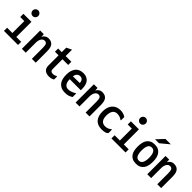

<svg xmlns="http://www.w3.org/2000/svg" viewBox="356 -2286 3789 3789"><g transform="rotate(45 2250.0 -392.0)"><path d="M315 -526V-104H451V-16H58V-104H205V-437H91V-526ZM173 -702Q173 -735 196 -758Q219 -781 251 -781Q283 -781 306 -758Q329 -735 329 -702Q329 -669 306 -646Q283 -623 251 -623Q219 -623 196 -646Q173 -669 173 -702Z M945 -16H837V-321Q837 -392 820.5 -420.5Q804 -449 763 -449Q742 -449 724.5 -438Q707 -427 694 -407Q681 -387 673.5 -359.5Q666 -332 666 -299V-16H558V-526H660L663 -458Q685 -498 717.5 -517Q750 -536 783 -536Q834 -536 865.5 -520Q897 -504 915 -475Q933 -446 939 -406.5Q945 -367 945 -319Z M1436 -121V-38Q1412 -21 1380.5 -13.5Q1349 -6 1320 -6Q1247 -6 1204 -41.5Q1161 -77 1161 -153V-437H1060V-526H1161V-652L1270 -704V-526H1429V-437H1270V-161Q1270 -97 1340 -97Q1365 -97 1385.5 -104.5Q1406 -112 1423 -121Z M1758 -449Q1672 -449 1652 -344L1845 -347Q1835 -449 1758 -449ZM1761 -537Q1812 -537 1849 -519.5Q1886 -502 1910.5 -471.5Q1935 -441 1946.5 -398.5Q1958 -356 1958 -307V-260H1649Q1649 -225 1655.5 -195Q1662 -165 1676.5 -143Q1691 -121 1714 -108Q1737 -95 1771 -95Q1787 -95 1807 -99Q1827 -103 1848 -109.5Q1869 -116 1889 -126Q1909 -136 1925 -148H1939V-52Q1902 -26 1862.5 -14.5Q1823 -3 1769 -3Q1707 -3 1663.5 -22.5Q1620 -42 1591.5 -78Q1563 -114 1550 -163.5Q1537 -213 1537 -273Q1537 -334 1550.5 -382.5Q1564 -431 1591.5 -465.5Q1619 -500 1661 -518.5Q1703 -537 1761 -537Z M2445 -16H2337V-321Q2337 -392 2320.5 -420.5Q2304 -449 2263 -449Q2242 -449 2224.5 -438Q2207 -427 2194 -407Q2181 -387 2173.5 -359.5Q2166 -332 2166 -299V-16H2058V-526H2160L2163 -458Q2185 -498 2217.5 -517Q2250 -536 2283 -536Q2334 -536 2365.5 -520Q2397 -504 2415 -475Q2433 -446 2439 -406.5Q2445 -367 2445 -319Z M2942 -144V-46Q2912 -17 2874 -10Q2836 -3 2795 -3Q2678 -3 2617.5 -71Q2557 -139 2557 -267Q2557 -328 2572 -377.5Q2587 -427 2617 -462.5Q2647 -498 2691 -517.5Q2735 -537 2794 -537Q2875 -537 2939 -494V-400H2925Q2897 -423 2862.5 -433Q2828 -443 2797 -443Q2761 -443 2736 -429Q2711 -415 2696 -391Q2681 -367 2674 -335.5Q2667 -304 2667 -268Q2667 -230 2673.5 -198Q2680 -166 2696 -143Q2712 -120 2737.5 -107.5Q2763 -95 2801 -95Q2832 -95 2866 -106.5Q2900 -118 2927 -144Z M3315 -526V-104H3451V-16H3058V-104H3205V-437H3091V-526ZM3173 -702Q3173 -735 3196 -758Q3219 -781 3251 -781Q3283 -781 3306 -758Q3329 -735 3329 -702Q3329 -669 3306 -646Q3283 -623 3251 -623Q3219 -623 3196 -646Q3173 -669 3173 -702Z M3751 -3Q3689 -3 3647.5 -24Q3606 -45 3581.5 -81Q3557 -117 3547 -165.5Q3537 -214 3537 -270Q3537 -326 3547.5 -374.5Q3558 -423 3582.5 -459Q3607 -495 3648 -516Q3689 -537 3751 -537Q3811 -537 3851.5 -516Q3892 -495 3917 -459Q3942 -423 3953 -374Q3964 -325 3964 -270Q3964 -214 3953.5 -165.5Q3943 -117 3918.5 -81Q3894 -45 3853 -24Q3812 -3 3751 -3ZM3751 -87Q3805 -87 3830 -136Q3855 -185 3855 -270Q3855 -356 3830 -404.5Q3805 -453 3751 -453Q3695 -453 3670.5 -404.5Q3646 -356 3646 -270Q3646 -185 3670.5 -136Q3695 -87 3751 -87ZM3819 -762H3970L3789 -612H3679Z M4445 -16H4337V-321Q4337 -392 4320.5 -420.5Q4304 -449 4263 -449Q4242 -449 4224.5 -438Q4207 -427 4194 -407Q4181 -387 4173.5 -359.5Q4166 -332 4166 -299V-16H4058V-526H4160L4163 -458Q4185 -498 4217.5 -517Q4250 -536 4283 -536Q4334 -536 4365.5 -520Q4397 -504 4415 -475Q4433 -446 4439 -406.5Q4445 -367 4445 -319Z"/></g></svg>

Font: D2Coding
Style: Bold
Weight: 700
Monospace: yes
Designer: Yong-Rak Park; Jeong-Hwan Yoon; Sang-Min Lee;
Foundry: NHN Corporation
Version: Version 1.3.2; Build 20180524